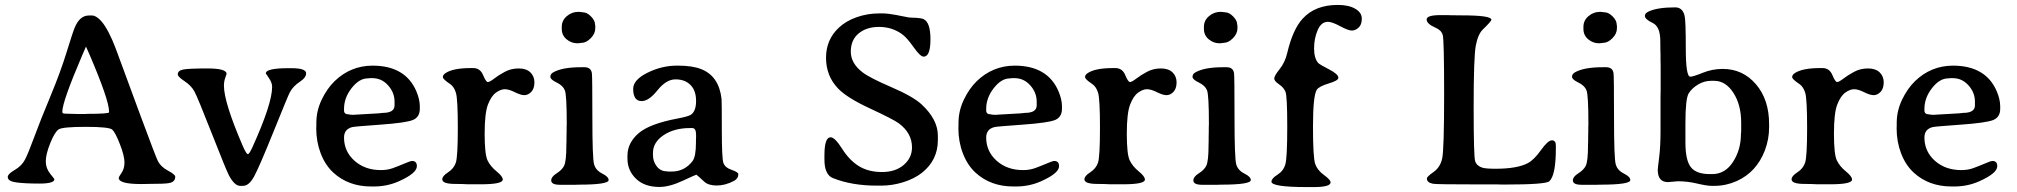

<svg xmlns="http://www.w3.org/2000/svg" viewBox="-20 -741 8109 772"><path d="M418.5 -289.6V-292.5Q418.5 -338.4 339.8 -522Q326.2 -553.7 325.7 -553.7L311.5 -521Q230.5 -332 230.5 -291.5Q230.5 -284.7 239 -284.2Q247.6 -283.7 252 -283.7L290 -282.7H324.7L328.1 -283.2Q418.5 -283.2 418.5 -289.6ZM11.2 -29.3Q11.2 -41.5 39.1 -57.6Q66.9 -73.7 80.1 -98.6Q93.3 -123.5 117.2 -188.7Q141.1 -253.9 182.4 -353Q223.6 -452.1 247.8 -531Q272 -609.9 280.8 -630.9Q300.8 -678.7 337.4 -678.7H351.1Q360.4 -678.7 374 -668.5Q401.9 -647.5 432.1 -578.6Q442.4 -555.2 462.9 -498.3Q483.4 -441.4 544.9 -275.9Q606.4 -110.4 613.8 -95.7Q626 -70.3 655.3 -54.9Q684.6 -39.6 684.6 -30.3Q684.6 -9.8 660.2 -4.9Q643.6 -1.5 576.2 -1.5L547.9 -1Q457.5 -1 457.5 -25.4Q457.5 -29.8 469 -46.4Q480.5 -63 480.5 -88.4Q480.5 -113.8 462.2 -161.1Q443.8 -208.5 431.4 -219.7Q418.9 -231 325.2 -231Q231.4 -231 215.8 -220.7Q200.2 -210.4 182.1 -165.5Q164.1 -120.6 164.1 -92.5Q164.1 -64.5 181.4 -43Q198.7 -21.5 198.7 -20.5Q198.7 -2.9 138.9 -2.9Q79.1 -2.9 45.2 -7.6Q11.2 -12.2 11.2 -29.3Z M957 6.3H945.8Q922.9 6.3 900.4 -36.1Q889.2 -57.6 831.5 -204.6Q773.9 -351.6 761.2 -374.3Q748.5 -397 721.7 -414.8Q694.8 -432.6 694.8 -441.9Q694.8 -457 716.3 -461.4Q737.8 -465.8 814.5 -465.8Q891.1 -465.8 891.1 -443.8Q891.1 -442.4 885.7 -428Q880.4 -413.6 880.4 -396.5Q880.4 -329.6 956.5 -153.3Q970.7 -121.1 976.6 -121.1Q982.4 -121.1 995.6 -150.4Q1074.2 -324.2 1074.2 -391.6Q1074.2 -408.2 1061.5 -426.8Q1048.8 -445.3 1048.8 -445.8Q1048.8 -466.8 1139.6 -466.8H1151.4Q1210.9 -466.8 1210.9 -446.3Q1210.9 -428.7 1185.1 -411.9Q1159.2 -395 1145.5 -370.1Q1139.2 -358.9 1080.6 -213.6Q1022 -68.4 1001.5 -31Q981 6.3 957 6.3Z M1566.4 -317.4V-332.5Q1566.4 -368.7 1540.5 -397.7Q1514.6 -426.8 1477.1 -426.8H1467.8Q1460.9 -425.8 1458.5 -425.8Q1424.3 -425.8 1393.8 -386.7Q1363.3 -347.7 1363.3 -303.2V-296.9Q1363.3 -281.2 1381.8 -281.2Q1389.2 -279.8 1389.6 -279.8L1400.9 -279.3H1403.8L1407.2 -279.8L1501.5 -285.2L1519 -287.1Q1566.4 -287.1 1566.4 -317.4ZM1363.3 -188Q1363.3 -132.3 1405.3 -94.7Q1447.3 -57.1 1511.7 -57.1Q1537.6 -57.1 1558.8 -64.7Q1580.1 -72.3 1605.2 -83Q1630.4 -93.8 1636.7 -93.8Q1656.2 -93.8 1656.2 -72.8Q1656.2 -44.4 1584 -12.2Q1537.1 8.8 1483.4 8.8H1472.7Q1380.9 8.8 1320.3 -46.9Q1287.6 -77.1 1269.5 -124.3Q1251.5 -171.4 1251.5 -225.6L1252 -236.8V-248Q1252 -294.9 1273.4 -340.3Q1295.4 -385.7 1325.7 -415Q1389.6 -476.6 1477.5 -477.1Q1610.4 -477.1 1654.3 -373.5Q1668 -340.8 1668 -313.5V-303.7Q1668 -270 1640.1 -258.5Q1612.3 -247.1 1508.8 -239.7Q1405.3 -232.4 1396.5 -230Q1363.3 -221.7 1363.3 -188Z M2001.5 -19Q2001.5 0 1913.1 0H1861.3L1840.8 -1L1810.1 -1.5Q1758.3 -1.5 1758.3 -20Q1758.3 -33.2 1781.5 -48.1Q1804.7 -63 1812.7 -86.7Q1820.8 -110.4 1820.8 -226.6Q1820.8 -342.8 1813.2 -367.7Q1805.7 -392.6 1789.6 -403.3Q1760.7 -422.4 1760.7 -431.2Q1760.7 -439.9 1771 -446.8Q1801.3 -467.3 1873.5 -467.3H1882.8Q1910.6 -467.3 1922.4 -439.2Q1934.1 -411.1 1941.4 -411.1Q1948.7 -411.1 1966.6 -424.8Q1984.4 -438.5 2009.5 -452.1Q2034.7 -465.8 2065.4 -465.8Q2096.2 -465.8 2112.5 -450Q2128.9 -434.1 2128.9 -409.2Q2128.4 -383.8 2115.7 -371.1Q2103 -358.4 2088.4 -358.4Q2073.7 -358.4 2049.8 -370.4Q2025.9 -382.3 2009.8 -382.3Q1993.7 -382.3 1974.6 -368.9Q1955.6 -355.5 1942.1 -321Q1928.7 -286.6 1928.7 -203.4Q1928.7 -120.1 1940.4 -95.9Q1952.1 -71.8 1976.8 -51.8Q2001.5 -31.7 2001.5 -19Z M2373.5 -627Q2373.5 -605.5 2355.2 -587.2Q2336.9 -568.8 2318.8 -568.8Q2314.9 -567.9 2312.5 -567.9L2301.8 -566.9Q2277.3 -566.9 2258.1 -583Q2238.8 -599.1 2238.8 -624.5V-633.3Q2238.8 -658.7 2259 -676Q2279.3 -693.4 2305.7 -693.4H2308.1L2324.7 -691.4Q2339.8 -691.4 2356.2 -675Q2372.6 -658.7 2372.6 -642.1L2373.5 -637.7ZM2203.1 -449.2Q2238.8 -470.7 2315.9 -470.7H2330.1Q2356.4 -470.7 2359.9 -446.3Q2361.8 -433.1 2361.8 -268.8Q2361.8 -104.5 2368.7 -80.3Q2375.5 -56.2 2401.4 -43.2Q2427.2 -30.3 2427.2 -17.1Q2427.2 1.5 2306.2 1.5L2291.5 2H2231.9Q2196.3 2 2196.3 -15.6Q2196.3 -30.3 2218 -43.9Q2239.7 -57.6 2248 -74.2Q2257.3 -92.3 2257.3 -158.7L2257.8 -174.3V-189.5L2258.3 -212.4V-227.5L2258.8 -242.7Q2258.8 -358.4 2251.2 -377.7Q2243.7 -397 2218.3 -409.2Q2192.9 -421.4 2192.9 -432.1Q2192.9 -442.9 2203.1 -449.2Z M2763.2 -226.1H2754.9Q2690.9 -226.1 2648.2 -197.5Q2605.5 -168.9 2605.5 -126.5V-116.7Q2605.5 -91.8 2620.8 -72Q2636.2 -52.2 2660.6 -52.2L2666.5 -51.3H2681.2Q2731.9 -51.3 2764.2 -92.8Q2778.3 -110.8 2778.3 -167Q2778.3 -171.4 2778.3 -175.8L2778.8 -187.5V-199.2Q2778.8 -226.1 2763.2 -226.1ZM2525.9 -383.8Q2525.9 -419.9 2583.3 -448.5Q2640.6 -477.1 2702.1 -477.1Q2704.1 -477.1 2706.1 -477.1Q2764.6 -477.1 2799.8 -462.9Q2871.1 -434.6 2881.3 -342.8Q2882.3 -333.5 2882.3 -220Q2882.3 -106.4 2888.4 -86.9Q2894.5 -67.4 2921.6 -58.1Q2948.7 -48.8 2948.7 -40.5Q2948.7 -22.9 2931.2 -13.7Q2896 4.9 2862.1 4.9Q2828.1 4.9 2811.5 -10.7Q2781.7 -38.6 2779.8 -38.6Q2777.8 -38.6 2724.6 -13.9Q2671.4 10.7 2631.3 10.7Q2571.3 10.7 2537.1 -22.5Q2502.9 -55.7 2502.9 -103V-115.2Q2502.9 -166 2546.9 -204.6Q2590.8 -243.2 2705.1 -264.6Q2746.6 -272.5 2757.3 -279.3Q2778.8 -293 2778.8 -335Q2778.8 -377 2756.3 -399.4Q2733.9 -421.9 2696.3 -421.9Q2658.7 -421.9 2623.8 -378.2Q2588.9 -334.5 2560.1 -334.5Q2525.9 -334.5 2525.9 -383.8Z M3448.2 -450.2Q3476.6 -428.2 3564 -390.6Q3651.4 -353 3685.5 -321.3Q3751 -260.7 3751 -195.3V-177.7Q3751 -96.7 3686.5 -45.9Q3656.7 -22.5 3612.3 -8.5Q3567.9 5.4 3523.4 5.4H3505.4Q3404.8 5.4 3329.1 -24.9Q3294.9 -38.6 3294.9 -99.6V-116.7Q3294.9 -189 3319.8 -189Q3336.9 -189 3366.2 -142.6Q3395.5 -96.2 3433.8 -72.8Q3472.2 -49.3 3526.4 -49.3Q3580.6 -49.3 3613.8 -77.9Q3647 -106.4 3647 -148.4Q3647 -206.1 3593.3 -245.6Q3570.3 -262.2 3478 -304.9Q3385.7 -347.7 3350.1 -384.8Q3301.3 -435.5 3301.3 -508.8Q3301.3 -582 3353.5 -630.4Q3382.3 -657.2 3425.3 -672.1Q3468.3 -687 3513.2 -687H3531.2Q3549.8 -687 3584 -680.7L3601.1 -677.2Q3631.3 -671.4 3633.8 -670.9L3648.9 -669.9L3663.6 -669.4Q3684.1 -668 3692.4 -664.6Q3721.2 -652.8 3721.2 -583Q3721.2 -513.2 3693.8 -513.2Q3680.2 -513.2 3652.8 -552.2Q3625.5 -591.3 3604.5 -605.5Q3564.5 -632.8 3514.4 -632.8Q3464.4 -632.8 3432.6 -606.7Q3400.9 -580.6 3400.9 -533.4Q3400.9 -486.3 3448.2 -450.2Z M4148.4 -317.4V-332.5Q4148.4 -368.7 4122.6 -397.7Q4096.7 -426.8 4059.1 -426.8H4049.8Q4043 -425.8 4040.5 -425.8Q4006.3 -425.8 3975.8 -386.7Q3945.3 -347.7 3945.3 -303.2V-296.9Q3945.3 -281.2 3963.9 -281.2Q3971.2 -279.8 3971.7 -279.8L3982.9 -279.3H3985.8L3989.3 -279.8L4083.5 -285.2L4101.1 -287.1Q4148.4 -287.1 4148.4 -317.4ZM3945.3 -188Q3945.3 -132.3 3987.3 -94.7Q4029.3 -57.1 4093.8 -57.1Q4119.6 -57.1 4140.9 -64.7Q4162.1 -72.3 4187.3 -83Q4212.4 -93.8 4218.8 -93.8Q4238.3 -93.8 4238.3 -72.8Q4238.3 -44.4 4166 -12.2Q4119.1 8.8 4065.4 8.8H4054.7Q3962.9 8.8 3902.3 -46.9Q3869.6 -77.1 3851.6 -124.3Q3833.5 -171.4 3833.5 -225.6L3834 -236.8V-248Q3834 -294.9 3855.5 -340.3Q3877.4 -385.7 3907.7 -415Q3971.7 -476.6 4059.6 -477.1Q4192.4 -477.1 4236.3 -373.5Q4250 -340.8 4250 -313.5V-303.7Q4250 -270 4222.2 -258.5Q4194.3 -247.1 4090.8 -239.7Q3987.3 -232.4 3978.5 -230Q3945.3 -221.7 3945.3 -188Z M4583.5 -19Q4583.5 0 4495.1 0H4443.4L4422.9 -1L4392.1 -1.5Q4340.3 -1.5 4340.3 -20Q4340.3 -33.2 4363.5 -48.1Q4386.7 -63 4394.8 -86.7Q4402.8 -110.4 4402.8 -226.6Q4402.8 -342.8 4395.3 -367.7Q4387.7 -392.6 4371.6 -403.3Q4342.8 -422.4 4342.8 -431.2Q4342.8 -439.9 4353 -446.8Q4383.3 -467.3 4455.6 -467.3H4464.8Q4492.7 -467.3 4504.4 -439.2Q4516.1 -411.1 4523.4 -411.1Q4530.8 -411.1 4548.6 -424.8Q4566.4 -438.5 4591.6 -452.1Q4616.7 -465.8 4647.5 -465.8Q4678.2 -465.8 4694.6 -450Q4710.9 -434.1 4710.9 -409.2Q4710.4 -383.8 4697.8 -371.1Q4685.1 -358.4 4670.4 -358.4Q4655.8 -358.4 4631.8 -370.4Q4607.9 -382.3 4591.8 -382.3Q4575.7 -382.3 4556.6 -368.9Q4537.6 -355.5 4524.2 -321Q4510.7 -286.6 4510.7 -203.4Q4510.7 -120.1 4522.5 -95.9Q4534.2 -71.8 4558.8 -51.8Q4583.5 -31.7 4583.5 -19Z M4955.6 -627Q4955.6 -605.5 4937.3 -587.2Q4918.9 -568.8 4900.9 -568.8Q4897 -567.9 4894.5 -567.9L4883.8 -566.9Q4859.4 -566.9 4840.1 -583Q4820.8 -599.1 4820.8 -624.5V-633.3Q4820.8 -658.7 4841.1 -676Q4861.3 -693.4 4887.7 -693.4H4890.1L4906.7 -691.4Q4921.9 -691.4 4938.2 -675Q4954.6 -658.7 4954.6 -642.1L4955.6 -637.7ZM4785.2 -449.2Q4820.8 -470.7 4897.9 -470.7H4912.1Q4938.5 -470.7 4941.9 -446.3Q4943.8 -433.1 4943.8 -268.8Q4943.8 -104.5 4950.7 -80.3Q4957.5 -56.2 4983.4 -43.2Q5009.3 -30.3 5009.3 -17.1Q5009.3 1.5 4888.2 1.5L4873.5 2H4814Q4778.3 2 4778.3 -15.6Q4778.3 -30.3 4800 -43.9Q4821.8 -57.6 4830.1 -74.2Q4839.4 -92.3 4839.4 -158.7L4839.8 -174.3V-189.5L4840.3 -212.4V-227.5L4840.8 -242.7Q4840.8 -358.4 4833.3 -377.7Q4825.7 -397 4800.3 -409.2Q4774.9 -421.4 4774.9 -432.1Q4774.9 -442.9 4785.2 -449.2Z M5262.2 11.2H5235.4Q5092.3 11.2 5092.3 -10.7Q5092.3 -23.4 5116.5 -38.6Q5140.6 -53.7 5148.2 -80.3Q5155.8 -106.9 5155.8 -231Q5155.8 -355 5148.7 -372.1Q5141.6 -389.2 5122.6 -402.1Q5103.5 -415 5103.5 -425.5Q5103.5 -436 5125.2 -463.1Q5147 -490.2 5155.8 -528.3Q5178.2 -623 5217.8 -666Q5268.1 -721.2 5358.9 -721.2Q5402.8 -721.2 5429.2 -705.8Q5455.6 -690.4 5455.6 -666Q5455.6 -641.6 5442.6 -629.9Q5429.7 -618.2 5415.3 -618.2Q5400.9 -618.2 5368.4 -635.7Q5335.9 -653.3 5319.3 -653.3Q5292.5 -653.3 5278.1 -619.9Q5263.7 -586.4 5263.7 -546.4Q5263.7 -506.3 5280.3 -487.8Q5286.1 -481.4 5323.7 -462.2Q5361.3 -442.9 5361.3 -428.2Q5361.3 -417 5322.8 -405.5Q5284.2 -394 5274.9 -380.4Q5259.3 -357.4 5259.3 -232.2Q5259.3 -106.9 5268.3 -81.5Q5277.3 -56.2 5303.7 -37.1Q5330.1 -18.1 5330.1 -7.8Q5330.1 11.2 5262.2 11.2Z M6031.7 1H6017.1L6002.4 0.5H5929.7Q5756.3 0.5 5742.7 -2Q5717.3 -6.3 5717.3 -23.4Q5717.3 -30.8 5743.9 -49.3Q5770.5 -67.9 5778.6 -102.8Q5786.6 -137.7 5786.6 -359.4Q5786.6 -581.1 5781 -600.3Q5775.4 -619.6 5752.4 -629.4Q5716.3 -645 5716.3 -662.6Q5716.3 -680.2 5771 -680.2H5800.3L5814.5 -679.7L5858.4 -679.2Q5976.6 -679.2 5976.6 -661.6Q5976.6 -655.8 5941.9 -622.1Q5922.4 -603 5913.8 -556.9Q5905.3 -510.7 5905.3 -311Q5905.3 -111.3 5911.4 -92.8Q5917.5 -74.2 5939.9 -66.9Q5953.6 -62.5 5993.7 -62.5Q6080.1 -62.5 6123 -85Q6147.5 -97.7 6175.8 -137.2Q6204.1 -176.8 6220 -176.8Q6235.8 -176.8 6235.8 -156.2V-143.6Q6235.8 -36.1 6209.5 -12.2Q6194.8 1 6031.7 1Z M6481.4 -627Q6481.4 -605.5 6463.1 -587.2Q6444.8 -568.8 6426.8 -568.8Q6422.9 -567.9 6420.4 -567.9L6409.7 -566.9Q6385.3 -566.9 6366 -583Q6346.7 -599.1 6346.7 -624.5V-633.3Q6346.7 -658.7 6366.9 -676Q6387.2 -693.4 6413.6 -693.4H6416L6432.6 -691.4Q6447.8 -691.4 6464.1 -675Q6480.5 -658.7 6480.5 -642.1L6481.4 -637.7ZM6311 -449.2Q6346.7 -470.7 6423.8 -470.7H6438Q6464.4 -470.7 6467.8 -446.3Q6469.7 -433.1 6469.7 -268.8Q6469.7 -104.5 6476.6 -80.3Q6483.4 -56.2 6509.3 -43.2Q6535.2 -30.3 6535.2 -17.1Q6535.2 1.5 6414.1 1.5L6399.4 2H6339.8Q6304.2 2 6304.2 -15.6Q6304.2 -30.3 6325.9 -43.9Q6347.7 -57.6 6356 -74.2Q6365.2 -92.3 6365.2 -158.7L6365.7 -174.3V-189.5L6366.2 -212.4V-227.5L6366.7 -242.7Q6366.7 -358.4 6359.1 -377.7Q6351.6 -397 6326.2 -409.2Q6300.8 -421.4 6300.8 -432.1Q6300.8 -442.9 6311 -449.2Z M6873 -416H6858.9Q6833 -416 6808.3 -401.6Q6783.7 -387.2 6770.3 -366.2Q6756.8 -345.2 6756.8 -246.1V-168.5Q6756.8 -96.2 6778.8 -68.6Q6800.8 -41 6854.5 -41H6864.7Q6916.5 -41 6948.2 -90.1Q6980 -139.2 6980 -201.7L6981 -212.9V-247.6Q6981 -319.3 6949.7 -367.7Q6918.5 -416 6873 -416ZM6645.5 -58.1Q6645.5 -63.5 6651.1 -107.4Q6656.7 -151.4 6656.7 -213.9V-354.5L6657.2 -378.4V-476.1L6656.7 -500V-523.9L6656.2 -535.6Q6655.8 -547.9 6655.8 -576.2Q6655.8 -634.3 6624.8 -648.9Q6593.8 -663.6 6593.8 -677.2Q6593.8 -687.5 6607.9 -694.3Q6643.1 -711.4 6715.8 -711.4Q6745.1 -711.4 6753.4 -678.2Q6758.3 -659.2 6758.3 -545.9Q6758.3 -432.6 6776.4 -432.6Q6787.6 -432.6 6826.2 -448.2Q6864.7 -463.9 6906.7 -463.9Q6987.3 -463.9 7040.3 -402.3Q7093.3 -340.8 7093.3 -241.7V-229Q7093.3 -181.2 7076.2 -136.2Q7042.5 -48.3 6962.4 -12.7Q6919.4 6.3 6874 6.3H6862.3Q6843.3 6.3 6804.2 -2.9Q6765.1 -12.2 6726.6 -12.2L6686.5 -8.8Q6645.5 -8.8 6645.5 -58.1Z M7426.8 -19Q7426.8 0 7338.4 0H7286.6L7266.1 -1L7235.4 -1.5Q7183.6 -1.5 7183.6 -20Q7183.6 -33.2 7206.8 -48.1Q7230 -63 7238 -86.7Q7246.1 -110.4 7246.1 -226.6Q7246.1 -342.8 7238.5 -367.7Q7231 -392.6 7214.8 -403.3Q7186 -422.4 7186 -431.2Q7186 -439.9 7196.3 -446.8Q7226.6 -467.3 7298.8 -467.3H7308.1Q7335.9 -467.3 7347.7 -439.2Q7359.4 -411.1 7366.7 -411.1Q7374 -411.1 7391.8 -424.8Q7409.7 -438.5 7434.8 -452.1Q7460 -465.8 7490.7 -465.8Q7521.5 -465.8 7537.8 -450Q7554.2 -434.1 7554.2 -409.2Q7553.7 -383.8 7541 -371.1Q7528.3 -358.4 7513.7 -358.4Q7499 -358.4 7475.1 -370.4Q7451.2 -382.3 7435.1 -382.3Q7418.9 -382.3 7399.9 -368.9Q7380.9 -355.5 7367.4 -321Q7354 -286.6 7354 -203.4Q7354 -120.1 7365.7 -95.9Q7377.4 -71.8 7402.1 -51.8Q7426.8 -31.7 7426.8 -19Z M7920.9 -317.4V-332.5Q7920.9 -368.7 7895 -397.7Q7869.1 -426.8 7831.5 -426.8H7822.3Q7815.4 -425.8 7813 -425.8Q7778.8 -425.8 7748.3 -386.7Q7717.8 -347.7 7717.8 -303.2V-296.9Q7717.8 -281.2 7736.3 -281.2Q7743.7 -279.8 7744.1 -279.8L7755.4 -279.3H7758.3L7761.7 -279.8L7856 -285.2L7873.5 -287.1Q7920.9 -287.1 7920.9 -317.4ZM7717.8 -188Q7717.8 -132.3 7759.8 -94.7Q7801.8 -57.1 7866.2 -57.1Q7892.1 -57.1 7913.3 -64.7Q7934.6 -72.3 7959.7 -83Q7984.9 -93.8 7991.2 -93.8Q8010.7 -93.8 8010.7 -72.8Q8010.7 -44.4 7938.5 -12.2Q7891.6 8.8 7837.9 8.8H7827.1Q7735.4 8.8 7674.8 -46.9Q7642.1 -77.1 7624 -124.3Q7606 -171.4 7606 -225.6L7606.4 -236.8V-248Q7606.4 -294.9 7627.9 -340.3Q7649.9 -385.7 7680.2 -415Q7744.1 -476.6 7832 -477.1Q7964.8 -477.1 8008.8 -373.5Q8022.5 -340.8 8022.5 -313.5V-303.7Q8022.5 -270 7994.6 -258.5Q7966.8 -247.1 7863.3 -239.7Q7759.8 -232.4 7751 -230Q7717.8 -221.7 7717.8 -188Z"/></svg>

Font: Averia Serif Libre
Style: Regular
Weight: 400
Version: Version 1.002